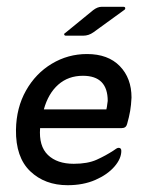

<svg xmlns="http://www.w3.org/2000/svg" viewBox="-20 -536 443 565"><path d="M172 -439 254 -506Q267 -516 279 -516H343Q348 -516 348.5 -512.5Q349 -509 346 -507L255 -441Q241 -431 225 -431H174Q170 -431 169 -434Q168 -437 172 -439ZM98 -159Q94 -106 121 -80Q148 -54 197 -54Q238 -54 264.5 -66Q291 -78 314 -93Q318 -96 322 -98.5Q326 -101 329 -101Q337 -101 337 -92Q337 -69 316.5 -45.5Q296 -22 260.5 -6.5Q225 9 179 9Q112 9 69 -32Q26 -73 27 -154Q28 -219 56.5 -269.5Q85 -320 132.5 -348.5Q180 -377 236 -377Q298 -377 332.5 -341.5Q367 -306 367 -249Q366 -227 363 -209.5Q360 -192 354 -171Q351 -159 338 -159ZM109 -214H293Q295 -222 295.5 -228.5Q296 -235 297 -239Q297 -313 224 -313Q181 -313 151.5 -287Q122 -261 109 -214Z"/></svg>

Font: Zain
Style: Italic
Weight: 400
Italic angle: -10°
Designer: Zain,Boutros
Foundry: Mobile Telecommunications Company (Zain), 2024
Version: Version 1.51; ttfautohint (v1.8.4)